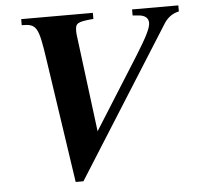

<svg xmlns="http://www.w3.org/2000/svg" viewBox="-50 -721 815 790"><g transform="rotate(-5 357.5 -325.5)"><path d="M715 -669H524V-644L548 -642C576 -640 589 -627 589 -608C589 -586 569 -548 526 -479L339 -182L289 -576C288 -582 287 -594 287 -599C287 -633 294 -638 362 -644V-669H66V-644C128 -644 135 -631 155 -495L231 18H263L653 -600C665 -619 685 -638 715 -644Z"/></g></svg>

Font: STIXGeneral
Style: Bold Italic
Weight: 700
Italic angle: -16.33°
Designer: MicroPress Inc., with final additions and corrections provided by Coen Hoffman, Elsevier (retired)
Version: Version 1.1.0